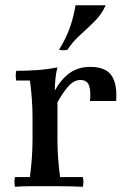

<svg xmlns="http://www.w3.org/2000/svg" viewBox="-20 -710 484 732"><path d="M37 2Q33 -17 37 -35H94Q99 -73 101.5 -108Q104 -143 104 -180V-260Q104 -332 94 -403H42Q38 -422 42 -440Q77 -440 117 -442.5Q157 -445 199 -453Q194 -435 191.5 -411.5Q189 -388 189 -365L199 -320V-180Q199 -143 201.5 -108Q204 -73 209 -35H296Q300 -17 296 2Q243 0 212 0Q181 0 152 0Q123 0 95.5 0Q68 0 37 2ZM323 -325Q327 -362 319.5 -383.5Q312 -405 287 -405Q263 -405 242.5 -383Q222 -361 199 -320L189 -365Q213 -408 245.5 -431.5Q278 -455 324 -455Q361 -455 383.5 -442Q406 -429 416 -400.5Q426 -372 423 -325ZM383 -690Q368 -656 341 -629Q314 -602 285.5 -576.5Q257 -551 237 -520Q221 -517 205 -520Q233 -566 247 -606.5Q261 -647 268 -690Z"/></svg>

Font: Poltawski Nowy
Style: Regular
Weight: 400
Designer: Adam Pótawski, Mateusz Machalski, Borys Kosmynka, Ania Wieluska
Foundry: Capitalics.wtf
Version: Version 1.001;gftools[0.9.25]